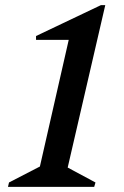

<svg xmlns="http://www.w3.org/2000/svg" viewBox="-20 -726 483 746"><path d="M11 0 15 -17 135 -79 247 -571H120V-586L372 -706H389L243 -75L351 -17L346 0Z"/></svg>

Font: Platypi
Style: Italic
Weight: 400
Italic angle: -13°
Designer: David Sargent
Foundry: Bolt Cutter Type
Version: Version 1.200; ttfautohint (v1.8.4.7-5d5b)